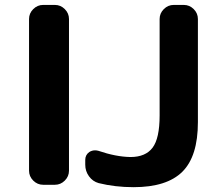

<svg xmlns="http://www.w3.org/2000/svg" viewBox="-20 -775 913 784"><path d="M156.2 -20.5Q132.8 -20.5 115.7 -37.6Q98.6 -54.7 98.6 -78.1V-697.3Q98.6 -720.7 115.7 -737.8Q132.8 -754.9 156.2 -754.9H204.1Q227.5 -754.9 244.6 -737.8Q261.7 -720.7 261.7 -697.3V-78.1Q261.7 -54.7 244.6 -37.6Q227.5 -20.5 204.1 -20.5ZM382.8 -27.3Q358.4 -34.2 343.3 -55.2Q328.1 -76.2 328.1 -102.5V-122.1Q328.1 -142.6 344.7 -154.3Q355.5 -161.1 368.2 -161.1Q375 -161.1 381.8 -159.2Q453.1 -134.8 512.7 -133.8Q574.2 -133.8 603 -171.9Q631.8 -210 631.8 -303.7V-697.3Q631.8 -720.7 648.9 -737.8Q666 -754.9 689.5 -754.9H730.5Q753.9 -754.9 771 -737.8Q788.1 -720.7 788.1 -697.3V-276.4Q788.1 -136.7 724.6 -73.7Q661.1 -10.7 525.4 -10.7Q450.2 -10.7 382.8 -27.3Z"/></svg>

Font: Gen Jyuu Gothic Bold
Style: Bold
Weight: 700
Designer: [Source Han Sans]
Ryoko NISHIZUKA  (kana & ideographs); Paul D. Hunt (Latin, Greek & Cyrillic); Wenlong ZHANG  (bopomofo
Version: Version 1.002.20150607